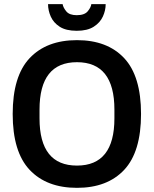

<svg xmlns="http://www.w3.org/2000/svg" viewBox="-20 -891 739 923"><path d="M349 -743Q297 -743 267 -762.5Q237 -782 224 -811.5Q211 -841 211 -871H281Q284 -854 299 -836Q314 -818 349 -818Q386 -818 401.5 -836.5Q417 -855 419 -871H488Q488 -841 474.5 -811.5Q461 -782 430.5 -762.5Q400 -743 349 -743ZM350 12Q204 12 122.5 -74.5Q41 -161 41 -343Q41 -525 122.5 -611.5Q204 -698 350 -698Q496 -698 577 -611.5Q658 -525 658 -343Q658 -161 577 -74.5Q496 12 350 12ZM350 -95Q530 -95 530 -322V-364Q530 -592 350 -592Q170 -592 170 -364V-322Q170 -95 350 -95Z"/></svg>

Font: Archivo SemiCondensed SemiBold
Style: Regular
Weight: 600
Width: 4
Designer: Hector Gatti
Foundry: Omnibus-Type
Version: Version 2.001; ttfautohint (v1.8.3)